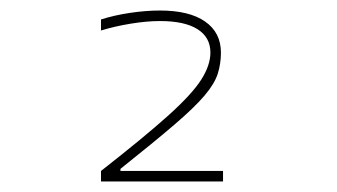

<svg xmlns="http://www.w3.org/2000/svg" viewBox="-20 -755 640 365"><path d="M172 -430Q255 -495 300 -535.5Q345 -576 362.5 -603.5Q380 -631 380 -655Q380 -684 355.5 -699.5Q331 -715 284 -715Q259 -715 228.5 -710Q198 -705 172 -697V-718Q197 -726 227 -730.5Q257 -735 284 -735Q340 -735 370 -714Q400 -693 400 -655Q400 -634 394 -615Q388 -596 369 -573.5Q350 -551 311.5 -518Q273 -485 209 -434V-430H404V-410H172Z"/></svg>

Font: M PLUS Code Latin Expanded Thin
Style: Regular
Weight: 250
Width: 7
Designer: Coji Morishita
Foundry: UNDERFOREST DESIGN
Version: Version 1.002; ttfautohint (v1.8.3)